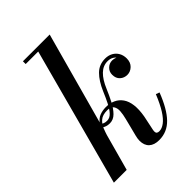

<svg xmlns="http://www.w3.org/2000/svg" viewBox="-221 -849 959 959"><g transform="rotate(-45 258.0 -370.0)"><path d="M15 0 211 -730.5H122.5V-750H311.5L105.5 0ZM326 10Q291 10 272.2 -7.5Q253.5 -25 253.5 -57.5Q253.5 -64.5 254.8 -73Q256 -81.5 258 -88.5L271.5 -141.5Q276 -160.5 282.2 -184.2Q288.5 -208 290 -229.5Q291.5 -251 282 -265.2Q272.5 -279.5 247 -279.5Q214 -279.5 196.8 -264.5Q179.5 -249.5 171.2 -228.8Q163 -208 157.5 -190H146Q157 -235 173.5 -257.8Q190 -280.5 210.2 -288Q230.5 -295.5 253.5 -295.5Q281.5 -295.5 304 -285.2Q326.5 -275 341 -254.2Q355.5 -233.5 359.5 -201.8Q363.5 -170 356 -126.5L339.5 -48Q339 -45 338.8 -41.8Q338.5 -38.5 338.5 -37Q338.5 -21 357.5 -21Q376 -21 395.8 -35.8Q415.5 -50.5 435.5 -82.2Q455.5 -114 476 -164.5L495 -157.5Q462.5 -73 422.5 -31.5Q382.5 10 326 10ZM210.5 -223.5Q198 -223.5 186.8 -227.2Q175.5 -231 168.5 -236.5L176 -255.5Q181.5 -249 189.8 -245.8Q198 -242.5 210.5 -242.5Q229.5 -242.5 244.8 -259.2Q260 -276 273.5 -303Q287 -330 300 -361Q322 -412 350.8 -440.8Q379.5 -469.5 422.5 -469.5Q445 -469.5 462.5 -459.8Q480 -450 489.8 -432.8Q499.5 -415.5 499.5 -393.5Q499.5 -365.5 482.5 -349.2Q465.5 -333 444 -333Q421.5 -333 405.8 -347.2Q390 -361.5 390 -387Q390 -409 405 -423.5Q420 -438 440.5 -438Q451.5 -438 465 -433Q478.5 -428 488.5 -418Q498.5 -408 498.5 -393.5H479Q479 -409.5 472.5 -422.5Q466 -435.5 453.2 -443.5Q440.5 -451.5 421.5 -451.5Q389.5 -451.5 364.8 -427.5Q340 -403.5 320.5 -357Q306.5 -324 290.8 -293.5Q275 -263 255.5 -243.2Q236 -223.5 210.5 -223.5Z"/></g></svg>

Font: Bodoni Moda 11pt Medium
Style: Italic
Weight: 500
Italic angle: -13°
Designer: Owen Earl
Foundry: indestructible type
Version: Version 2.004